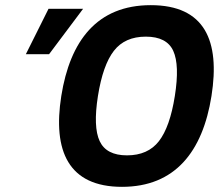

<svg xmlns="http://www.w3.org/2000/svg" viewBox="-20 -710 848 744"><path d="M564.3 -690C355.7 -690 251.3 -551.4 217.5 -338C183.9 -125.4 244.7 14 452.8 14C658 14 765.3 -122.1 799.5 -338C833.4 -552 773.7 -690 564.3 -690ZM657.5 -338C644.9 -258 624.3 -199.7 595.8 -163C567.3 -126.3 526.1 -108 472.1 -108C418.8 -108 383.5 -126.3 366.3 -163C349.1 -199.7 346.9 -258 359.5 -338C372.2 -418 392.8 -476.3 421.3 -513C449.7 -549.7 491 -568 545 -568C599 -568 634.4 -549.7 651.3 -513C668.1 -476.3 670.2 -418 657.5 -338ZM302.1 -676H168.1L80.2 -500H170.2Z"/></svg>

Font: Fog Sans
Style: It
Weight: 700
Foundry: Intel Corporation
Version: Version 1.00